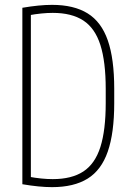

<svg xmlns="http://www.w3.org/2000/svg" viewBox="-20 -760 540 790"><path d="M194 10Q142 10 72 -2V-728Q142 -740 194 -740Q284 -740 340.5 -705Q397 -670 423.5 -594Q450 -518 450 -395V-335Q450 -213 423.5 -136.5Q397 -60 340.5 -25Q284 10 194 10ZM98 -33Q125 -28 150 -25.5Q175 -23 197 -23Q275 -23 323 -54.5Q371 -86 393 -155Q415 -224 415 -336V-394Q415 -506 393 -575Q371 -644 323 -675.5Q275 -707 197 -707Q175 -707 150 -704.5Q125 -702 98 -697L107 -711V-19Z"/></svg>

Font: M PLUS Code Latin ExtraLight
Style: Regular
Weight: 250
Designer: Coji Morishita
Foundry: UNDERFOREST DESIGN
Version: Version 1.002; ttfautohint (v1.8.3)